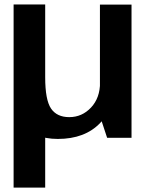

<svg xmlns="http://www.w3.org/2000/svg" viewBox="-20 -613 663 854"><path d="M40.5 221.5H181V-159L40.5 -593ZM456.5 0H565V-592.5H424.5V-97ZM181 -593H40.5V-263Q40.5 -139 83.2 -67Q126 5 237 5Q358 5 426 -66.5Q494 -138 494 -214L425 -246.5Q425 -177.5 385 -134.8Q345 -92 288 -92Q233 -92 207 -130.2Q181 -168.5 181 -269.5Z"/></svg>

Font: Anybody Thin SemiBold
Style: Regular
Weight: 600
Version: Version 1.113;gftools[0.9.25]